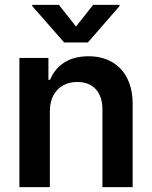

<svg xmlns="http://www.w3.org/2000/svg" viewBox="-20 -768 624 788"><path d="M184.6 0H59.6V-530.3H178.7V-440.4H185.5Q204.1 -486.3 244.4 -511.7Q284.7 -537.1 342.8 -537.1Q397.9 -537.1 439.2 -513.7Q480.5 -490.2 502.7 -445.3Q524.9 -400.4 524.4 -337.9V0H400.4V-318.4Q400.4 -372.1 373 -401.9Q345.7 -431.6 296.9 -431.6Q263.7 -431.6 238.3 -417.2Q212.9 -402.8 198.7 -375.7Q184.6 -348.6 184.6 -310.5ZM292 -659.2 362.3 -748H470.7V-743.2L340.8 -593.8H243.2L112.3 -743.2V-748H221.7Z"/></svg>

Font: WEMIX Pretendard SemiBold
Style: Regular
Weight: 600
Designer: Base glyphs from Inter by Rasmus Andersson; Hangeul glyphs from Noto Sans CJK(Source Han Sans) by Jang Soo-young and Kan
Foundry: Kil Hyung-jin
Version: Version 1.000